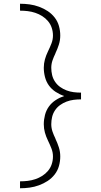

<svg xmlns="http://www.w3.org/2000/svg" viewBox="-20 -853 540 1026"><path d="M87 153V116Q108 116 128.5 113.5Q149 111 168.5 104.5Q188 98 205.5 87Q223 76 236.5 60Q250 44 256.5 24Q263 4 263 -17Q263 -39 254.5 -60.5Q246 -82 236 -102.5Q226 -123 220 -144.5Q214 -166 214 -189Q214 -214 220.5 -239Q227 -264 241.5 -284Q256 -304 277.5 -318Q299 -332 323 -340Q299 -348 277.5 -362Q256 -376 241.5 -396Q227 -416 220.5 -441Q214 -466 214 -491Q214 -514 220 -535.5Q226 -557 236 -577.5Q246 -598 254.5 -619.5Q263 -641 263 -663Q263 -684 256.5 -704Q250 -724 236.5 -740Q223 -756 205.5 -767Q188 -778 168.5 -784.5Q149 -791 128.5 -793.5Q108 -796 87 -796V-833Q113 -833 138.5 -829.5Q164 -826 188.5 -817Q213 -808 234.5 -794Q256 -780 272 -759.5Q288 -739 295 -714Q302 -689 302 -663Q302 -638 294.5 -614.5Q287 -591 276 -568V-567Q267 -549 260.5 -530Q254 -511 254 -491Q254 -471 258.5 -452Q263 -433 274 -416.5Q285 -400 301 -388.5Q317 -377 335.5 -370Q354 -363 373.5 -360.5Q393 -358 413 -358V-352V-322Q393 -322 373.5 -319.5Q354 -317 335.5 -310Q317 -303 301 -291.5Q285 -280 274 -263.5Q263 -247 258.5 -228Q254 -209 254 -189Q254 -169 260.5 -150Q267 -131 276 -113V-112Q287 -89 294.5 -65.5Q302 -42 302 -17Q302 9 295 34Q288 59 272 79.5Q256 100 234.5 114Q213 128 188.5 137Q164 146 138.5 149.5Q113 153 87 153Z"/></svg>

Font: Zed Sans Extralight
Style: Regular
Weight: 200
Designer: Belleve Invis
Foundry: Belleve Invis
Version: Version 1.0.0; ttfautohint (v1.8.4)